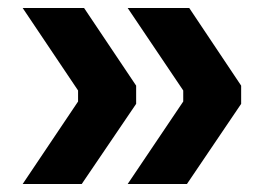

<svg xmlns="http://www.w3.org/2000/svg" viewBox="-20 -503 654 484"><path d="M301.8 -482.9H457L587.9 -287.1V-241.2L451.2 -39.1H301.8L441.9 -247.1V-274.9ZM37.1 -482.9H191.9L323.2 -287.1V-241.2L186 -39.1H37.1L176.8 -247.1V-274.9Z"/></svg>

Font: Sora SemiBold
Style: Regular
Weight: 600
Designer: Jonathan Barnbrook, Julián Moncada
Foundry: Barnbrook Fonts
Version: Version 2.000